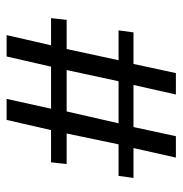

<svg xmlns="http://www.w3.org/2000/svg" viewBox="-6 -532 539 566"><g transform="rotate(90 263.0 -249.5)"><path d="M114 -131H34L39 -177H125L158 -330H70L76 -374H169L196 -499H259L231 -374H355L382 -499H445L417 -374H505L499 -330H406L374 -177H464L459 -131H364L334 0H272L301 -131H177L147 0H84ZM309 -177 344 -330H220L187 -177Z"/></g></svg>

Font: Rasa
Style: Italic
Weight: 400
Italic angle: -7.10001°
Designer: Anna Giedrys (Yrsa+Rasa design), David Brezina (Yrsa art-direction, Rasa art-direction, design)
Foundry: Rosetta Type Foundry
Version: Version 2.004